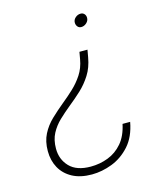

<svg xmlns="http://www.w3.org/2000/svg" viewBox="-110 -600 721 877"><g transform="rotate(-15 251.0 -161.5)"><path d="M216 200Q161.5 200 124 179.8Q86.5 159.5 67.2 124.5Q48 89.5 48 45Q48 -1 65.5 -35Q83 -69 111 -95.8Q139 -122.5 170 -148Q198.5 -171 225.2 -196Q252 -221 272 -251.5Q292 -282 299 -322L305 -356H343L337 -322Q329 -275 307.2 -240.8Q285.5 -206.5 257 -180Q228.5 -153.5 199 -130Q170 -106.5 144.5 -82.2Q119 -58 103 -27.8Q87 2.5 87 44Q87 95 120.2 129.5Q153.5 164 220 164Q263 164 302.2 149Q341.5 134 370 100.8Q398.5 67.5 410 13H446Q433.5 81 396.8 122Q360 163 311.8 181.5Q263.5 200 216 200ZM343 -463Q332 -463 325.5 -471Q319 -479 319 -490Q319 -503.5 330 -513.2Q341 -523 355 -523Q365.5 -523 372.2 -515.8Q379 -508.5 379 -497Q379 -483.5 367.8 -473.2Q356.5 -463 343 -463Z"/></g></svg>

Font: Overpass Thin
Style: Italic
Weight: 250
Italic angle: -10°
Designer: Delve Withrington, Dave Bailey, Thomas Jockin
Foundry: Delve Fonts LLC
Version: Version 4.000